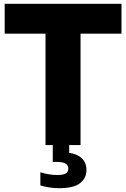

<svg xmlns="http://www.w3.org/2000/svg" viewBox="-20 -760 661 1006"><path d="M218.5 0V-583.5H4.5V-740H616.5V-583.5H402V0ZM290 226Q262 226 237.2 222Q212.5 218 191.5 211.5V142.5Q213.5 150 237.5 153.5Q261.5 157 280.5 157Q309 157 323.5 149.5Q338 142 338 123.5Q338 105.5 323 97Q308 88.5 279.5 88.5H256.5V-10H342.5V62.5L302.5 38Q366.5 38 399.8 62Q433 86 433 130.5Q433 174 399.2 200Q365.5 226 290 226Z"/></svg>

Font: Encode Sans SC SemiCondensed ExtraBold
Style: Regular
Weight: 800
Width: 4
Designer: Multiple Designers
Foundry: Impallari Type
Version: Version 3.002